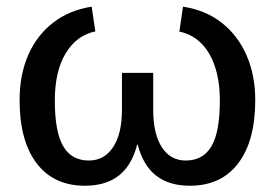

<svg xmlns="http://www.w3.org/2000/svg" viewBox="-20 -559 842 588"><path d="M449.2 -223.1Q449.2 -148.9 475.6 -108.2Q502 -67.4 548.8 -67.4Q601.6 -67.4 627.4 -110.8Q653.3 -154.3 653.3 -251Q653.3 -337.9 621.1 -393.8Q588.9 -449.7 529.3 -462.4L540.5 -538.6Q610.4 -527.8 659.7 -488.8Q709 -449.7 735.4 -388.9Q761.7 -328.1 761.7 -252.4Q761.7 -127.4 709.5 -58.8Q657.2 9.8 561.5 9.8Q498 9.8 458.3 -21Q418.5 -51.8 401.9 -115.7H399.9Q383.3 -51.8 343.5 -21Q303.7 9.8 240.2 9.8Q144.5 9.8 92.3 -58.8Q40 -127.4 40 -252.4Q40 -330.1 66.4 -390.4Q92.8 -450.7 142.3 -489.3Q191.9 -527.8 260.7 -538.6L272 -462.9Q214.4 -450.7 181.2 -395.8Q147.9 -340.8 147.9 -251.5Q147.9 -154.8 173.6 -111.1Q199.2 -67.4 252 -67.4Q299.3 -67.4 326.4 -108.4Q353.5 -149.4 353.5 -223.1V-335.9H449.2Z"/></svg>

Font: Arimo Medium
Style: Regular
Weight: 500
Designer: Steve Matteson
Foundry: Monotype Imaging Inc.
Version: Version 1.33